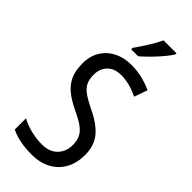

<svg xmlns="http://www.w3.org/2000/svg" viewBox="-299 -1058 1051 1051"><g transform="rotate(45 227.0 -532.5)"><path d="M413 -261Q413 -199 387.5 -153Q362 -107 315 -81.5Q268 -56 205 -56Q106 -56 42 -88V-175Q76 -156 119.5 -145.5Q163 -135 204 -135Q263 -135 295 -168.5Q327 -202 327 -253Q327 -287 315 -311Q303 -335 275 -355Q247 -375 199 -397Q151 -420 117.5 -446.5Q84 -473 66 -510.5Q48 -548 48 -604Q47 -660 72 -702Q97 -744 141.5 -767Q186 -790 244 -790Q291 -790 331.5 -779.5Q372 -769 404 -754L377 -677Q344 -693 311 -702Q278 -711 245 -711Q192 -711 163.5 -681.5Q135 -652 135 -606Q135 -570 146.5 -546.5Q158 -523 185 -504Q212 -485 259 -462Q336 -426 374.5 -380Q413 -334 413 -261ZM373 -1000Q360 -979 336 -950.5Q312 -922 284.5 -894.5Q257 -867 236 -849H182V-860Q208 -897 232.5 -936Q257 -975 273 -1009H373Z"/></g></svg>

Font: Noto Sans Malayalam UI Condensed
Style: Regular
Weight: 400
Width: 3
Designer: Jelle Bosma - Monotype Design Team
Foundry: Monotype Imaging Inc.
Version: Version 2.104; ttfautohint (v1.8.4.7-5d5b)